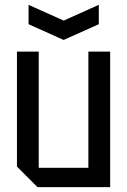

<svg xmlns="http://www.w3.org/2000/svg" viewBox="-20 -773 525 793"><path d="M435 -560V0H135L50 -85V-560H140V-80H345V-560ZM388 -753V-673L243 -608L98 -673V-753L243 -688Z"/></svg>

Font: Tektur SemiCondensed
Style: Regular
Weight: 400
Width: 4
Designer: Adam Jagosz
Foundry: Adam Jagosz
Version: Version 1.005;gftools[0.9.30]